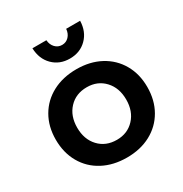

<svg xmlns="http://www.w3.org/2000/svg" viewBox="-175 -887 978 1025"><g transform="rotate(-30 314.0 -374.0)"><path d="M596 -268Q596 -187 560.5 -125Q525 -63 461.5 -29Q398 5 315 5Q231 5 167 -29Q103 -63 67.5 -125Q32 -187 32 -268Q32 -348 67.5 -409.5Q103 -471 167 -505Q231 -539 315 -539Q398 -539 461.5 -505Q525 -471 560.5 -409.5Q596 -348 596 -268ZM163 -266Q163 -194 205 -149Q247 -104 315 -104Q381 -104 423 -149Q465 -194 465 -266Q465 -338 423 -383Q381 -428 315 -428Q247 -428 205 -383Q163 -338 163 -266ZM315 -689Q340 -689 357 -707Q374 -725 376 -753H462Q460 -687 419 -646Q378 -605 315 -605Q252 -605 211 -646Q170 -687 168 -753H254Q256 -725 273 -707Q290 -689 315 -689Z"/></g></svg>

Font: Montserrat Medium
Style: Regular
Weight: 500
Designer: Julieta Ulanovsky
Foundry: Julieta Ulanovsky
Version: Version 6.001